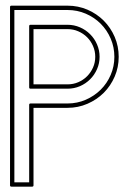

<svg xmlns="http://www.w3.org/2000/svg" viewBox="-20 -661 447 691"><path d="M16.1 -635.7Q16.1 -640.6 21 -640.6H223.1Q261.2 -640.6 294.7 -626.2Q328.1 -611.8 353.3 -586.7Q378.4 -561.5 392.8 -528.1Q407.2 -494.6 407.2 -456.5Q407.2 -418.9 392.8 -385.5Q378.4 -352.1 353.5 -327.1Q328.6 -302.2 294.9 -287.6Q261.2 -272.9 223.1 -272.9H100.6V5.9Q100.6 10.7 95.7 10.7H21Q16.1 10.7 16.1 5.9ZM100.6 -357.4H223.1Q243.7 -357.4 261.7 -365.2Q279.8 -373 293.5 -386.7Q307.1 -400.4 314.9 -418.2Q322.8 -436 322.8 -456.5Q322.8 -477.1 314.9 -495.1Q307.1 -513.2 293.5 -526.9Q279.8 -540.5 261.7 -548.3Q243.7 -556.2 223.1 -556.2H100.6ZM85 -566.9Q85 -571.8 89.8 -571.8H223.1Q246.6 -571.8 267.6 -562.7Q288.6 -553.7 304.4 -537.8Q320.3 -522 329.3 -501Q338.4 -480 338.4 -456.5Q338.4 -433.1 329.3 -412.4Q320.3 -391.6 304.4 -375.7Q288.6 -359.9 267.6 -350.8Q246.6 -341.8 223.1 -341.8H89.8Q85 -341.8 85 -346.7ZM31.7 -4.9H85V-283.7Q85 -288.6 89.8 -288.6H223.1Q257.8 -288.6 288.6 -302Q319.3 -315.4 342.3 -338.1Q365.2 -360.8 378.4 -391.4Q391.6 -421.9 391.6 -456.5Q391.6 -491.2 378.4 -522Q365.2 -552.7 342.3 -575.7Q319.3 -598.6 288.6 -611.8Q257.8 -625 223.1 -625H31.7Z"/></svg>

Font: Fibel Sued Kontur LRS
Style: Regular
Weight: 400
Designer: Peter Wiegel
Foundry: Peter Wiegel
Version: Version 000.000